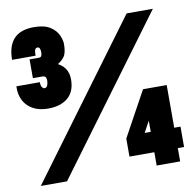

<svg xmlns="http://www.w3.org/2000/svg" viewBox="-86 -880 972 966"><g transform="rotate(-10 400.0 -396.5)"><path d="M179 0H45L621 -780H755ZM150 -377Q86 -377 48.5 -412Q11 -447 11 -507V-515H131Q131 -495 137.5 -488Q144 -481 149 -481Q167 -481 169 -516Q169 -541 150 -541H100V-637H149Q164 -637 164 -661Q164 -689 150 -689Q141 -689 137 -681.5Q133 -674 133 -650H13Q13 -793 149 -793Q202 -793 231.5 -774Q261 -755 272.5 -728.5Q284 -702 284 -684Q284 -638 270 -619Q256 -600 236 -589Q288 -562 288 -502Q288 -440 251 -408.5Q214 -377 150 -377ZM757 0H637V-68H510V-160L636 -390H757V-172H789V-68H757ZM637 -172V-229L606 -172Z"/></g></svg>

Font: Tanohe Sans
Style: Bold
Weight: 700
Designer: Village Type and Design LLC & Cristiano Sobral
Foundry: Cooper Hewitt Smithsonian Design Museum
Version: Version 1.00;September 29, 2021;FontCreator 13.0.0.2655 64-b